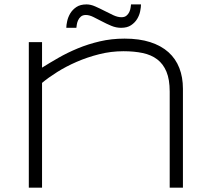

<svg xmlns="http://www.w3.org/2000/svg" viewBox="-20 -865 973 885"><path d="M762.2 0V-442.9Q762.2 -498.5 747.3 -534.4Q732.4 -570.3 704.8 -591.3Q677.2 -612.3 637.7 -620.6Q598.1 -628.9 548.8 -628.9Q491.7 -628.9 436.8 -615Q381.8 -601.1 333 -579.8Q284.2 -558.6 243.2 -532.7Q202.1 -506.8 173.8 -482.9V0H112.8V-670.9H173.8V-553.2Q208 -574.7 249.3 -598.4Q290.5 -622.1 338.1 -641.8Q385.7 -661.6 439.9 -674.3Q494.1 -687 554.2 -687Q622.1 -687 672.6 -670.7Q723.1 -654.3 756.6 -624.3Q790 -594.2 806.6 -551.5Q823.2 -508.8 823.2 -456.1V0ZM629.9 -844.7Q629.9 -832 626.2 -813.5Q622.6 -794.9 612.3 -777.8Q602.1 -760.7 584.2 -748.8Q566.4 -736.8 538.1 -736.8Q515.1 -736.8 492.9 -746.1Q470.7 -755.4 450 -766.4Q429.2 -777.3 410.4 -786.6Q391.6 -795.9 376 -795.9Q361.3 -795.9 352.8 -788.6Q344.2 -781.2 339.8 -771.2Q335.4 -761.2 334 -751.5Q332.5 -741.7 332 -736.8H285.6Q285.6 -749 289.6 -767.3Q293.5 -785.6 303.7 -803Q314 -820.3 332 -832.5Q350.1 -844.7 378.9 -844.7Q397.9 -844.7 418.9 -835.4Q439.9 -826.2 461.2 -815.2Q482.4 -804.2 502.4 -794.9Q522.5 -785.6 540 -785.6Q554.7 -785.6 563.2 -793Q571.8 -800.3 576.2 -810.1Q580.6 -819.8 582 -829.6Q583.5 -839.4 584 -844.7H629.9Z"/></svg>

Font: Syncopate
Style: Regular
Weight: 400
Width: 7
Version: Version 001.001